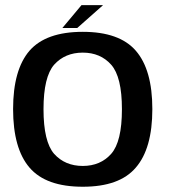

<svg xmlns="http://www.w3.org/2000/svg" viewBox="-20 -723 658 748"><path d="M302.5 4.5C397.5 4.5 466.5 -20 509 -70C552 -119.5 573.5 -195.5 573.5 -298C573.5 -400.5 552 -476 509 -525.5C466.5 -574.5 397.5 -599 302.5 -599C207 -599 138 -574.5 95 -525.5C52.5 -476 31 -400.5 31 -298C31 -195.5 52.5 -119.5 95 -70C138 -20 207 4.5 302.5 4.5ZM302.5 -76.5C256 -76.5 219 -92.5 191 -123.5C163.5 -155 149.5 -213 149.5 -297.5C149.5 -382 163.5 -439.5 191 -471C219 -502 256 -518 302.5 -518C348.5 -518 385.5 -502 413 -471C441 -439.5 455 -382 455 -297.5C455 -213 441 -155 413 -123.5C385.5 -92.5 348.5 -76.5 302.5 -76.5ZM223 -614H281L381.5 -703H297.5Z"/></svg>

Font: Anybody Medium
Style: Regular
Weight: 500
Designer: Tyler Finck
Foundry: Etcetera Type Company
Version: Version 1.110